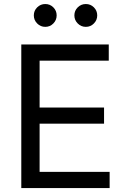

<svg xmlns="http://www.w3.org/2000/svg" viewBox="-20 -953 641 973"><path d="M87.9 0V-727.5H531.2V-645.5H180.7V-408.2H507.3V-326.2H180.7V-82H535.6V0ZM415 -816.9Q391.1 -816.9 374 -834Q356.9 -851.1 356.9 -875Q356.9 -898.9 374 -915.8Q391.1 -932.6 415 -932.6Q439 -932.6 455.8 -915.8Q472.7 -898.9 472.7 -875Q472.7 -851.1 455.8 -834Q439 -816.9 415 -816.9ZM209.5 -816.9Q185.5 -816.9 168.5 -834Q151.4 -851.1 151.4 -875Q151.4 -898.9 168.5 -915.8Q185.5 -932.6 209.5 -932.6Q233.4 -932.6 250.2 -915.8Q267.1 -898.9 267.1 -875Q267.1 -851.1 250.2 -834Q233.4 -816.9 209.5 -816.9Z"/></svg>

Font: Inter Variable
Style: Regular
Weight: 400
Designer: Rasmus Andersson
Foundry: rsms
Version: Version 4.001;git-9221beed3